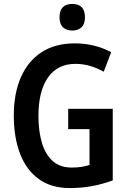

<svg xmlns="http://www.w3.org/2000/svg" viewBox="-20 -944 652 974"><path d="M326 -392H552V-29Q501 -10 447.5 0Q394 10 334 10Q240 10 177 -35.5Q114 -81 82 -163.5Q50 -246 50 -359Q50 -469 85.5 -551Q121 -633 190 -678.5Q259 -724 360 -724Q412 -724 459 -712Q506 -700 544 -679L506 -580Q473 -599 437 -609.5Q401 -620 362 -620Q272 -620 223.5 -551Q175 -482 175 -356Q175 -279 192.5 -220Q210 -161 247 -127.5Q284 -94 344 -94Q371 -94 393 -97.5Q415 -101 434 -107V-289H326ZM347 -924Q411 -924 411 -856Q411 -822 393.5 -805.5Q376 -789 347 -789Q317 -789 299.5 -805.5Q282 -822 282 -856Q282 -924 347 -924Z"/></svg>

Font: Noto Sans Ethiopic Condensed SemiBold
Style: Regular
Weight: 600
Width: 3
Designer: Monotype Design Team
Foundry: Monotype Imaging Inc.
Version: Version 2.102; ttfautohint (v1.8.4.7-5d5b)